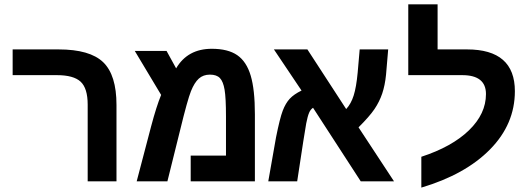

<svg xmlns="http://www.w3.org/2000/svg" viewBox="-20 -833 2440 882"><path d="M515.1 0H382.8V-352.1Q382.8 -427.7 350.3 -457.8Q317.9 -487.8 241.2 -487.8H38.1V-606H249Q393.1 -606 454.1 -547.1Q515.1 -488.3 515.1 -351.1Z M953.1 -608.9Q1027.3 -608.9 1069.8 -579.6Q1112.3 -550.3 1131.6 -485.8Q1150.9 -421.4 1150.9 -308.1V0H856V-118.2H1018.1V-297.9Q1018.1 -383.3 1011.7 -420.9Q1005.4 -458.5 990.2 -474.4Q975.1 -490.2 944.3 -490.2Q913.6 -490.2 893.3 -471.9Q873 -453.6 857.2 -414.1Q841.3 -374.5 808.1 -237.8L749 0H607.9L674.3 -252.9Q698.7 -344.7 720.2 -397L599.1 -599.1H745.1L789.1 -519Q841.8 -608.9 953.1 -608.9Z M1238.3 -606H1392.1L1570.3 -332Q1592.8 -356.4 1604.7 -394.3Q1616.7 -432.1 1623 -499L1632.3 -606H1763.2L1753.4 -490.2Q1748.5 -440.9 1735.8 -403.3Q1723.1 -365.7 1700.2 -331.8Q1677.2 -297.9 1627 -248L1790 0H1637.2L1418 -337.9Q1406.2 -330.1 1399.7 -314.5Q1393.1 -298.8 1386.7 -266.1Q1380.4 -233.4 1345.2 0H1212.4L1248 -202.1Q1265.6 -290 1278.8 -324.5Q1292 -358.9 1311 -379.4Q1330.1 -399.9 1365.2 -417Z M1915.5 -112.8Q2056.2 -158.7 2134.3 -234.4Q2212.4 -310.1 2212.4 -400.9Q2212.4 -487.8 2103.5 -487.8H1855.5V-813H1990.2V-606H2125.5Q2345.2 -606 2345.2 -414.1Q2345.2 -262.7 2231.4 -147Q2117.7 -31.2 1915.5 28.8Z"/></svg>

Font: Liberation Mono
Style: Bold
Weight: 700
Monospace: yes
Designer: Steve Matteson
Foundry: Ascender Corporation
Version: Version 2.1.5